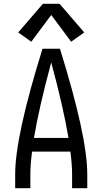

<svg xmlns="http://www.w3.org/2000/svg" viewBox="-20 -992 540 1012"><path d="M60 0V-74Q60 -273 204 -735H296Q440 -273 440 -74V0H360V-74Q360 -124 351 -193H149Q140 -124 140 -74V0ZM159 -265H341Q314 -426 250 -663Q186 -426 159 -265ZM145 -772 76 -821 206 -972H294L424 -821L355 -772L250 -913Z"/></svg>

Font: Iosevka SS08
Style: Regular
Weight: 400
Monospace: yes
Designer: Belleve Invis
Foundry: Belleve Invis
Version: 2.1.0; ttfautohint (v1.8.2)